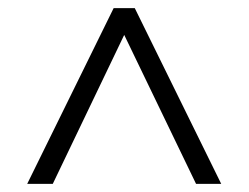

<svg xmlns="http://www.w3.org/2000/svg" viewBox="-20 -720 613 473"><path d="M47 -267 260 -700H312L525 -267H463L286 -634L110 -267Z"/></svg>

Font: Zen Kaku Gothic New
Style: Regular
Weight: 400
Designer: Yoshimichi Ohira
Foundry: Positype
Version: Version 1.001